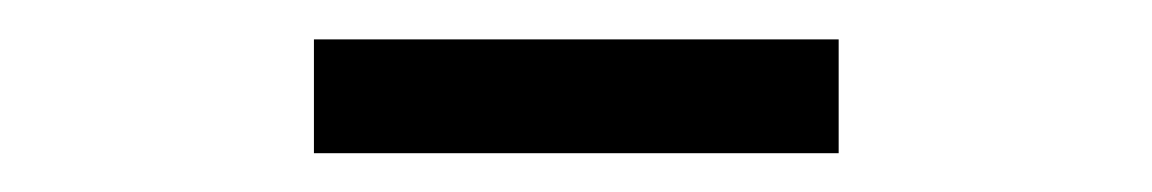

<svg xmlns="http://www.w3.org/2000/svg" viewBox="-20 -678 582 97"><path d="M138.6 -600.6V-658.1H403.7V-600.6Z"/></svg>

Font: Source Sans Variable
Style: Regular
Weight: 200
Designer: Paul D. Hunt
Foundry: Adobe Systems Incorporated
Version: Version 3.006;hotconv 1.0.111;makeotfexe 2.5.65597